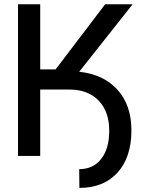

<svg xmlns="http://www.w3.org/2000/svg" viewBox="-20 -748 693 921"><path d="M66.4 0V-727.5H172.9V-415H246.6L484.4 -727.5H616.2L359.9 -403.8Q477.5 -391.1 543.9 -317.1Q610.4 -243.2 610.4 -122.6Q610.4 6.3 543.9 79.8Q477.5 153.3 360.8 153.3L359.9 63.5Q426.8 63.5 465.3 14.4Q503.9 -34.7 503.9 -120.1Q504.4 -212.4 453.1 -265.4Q401.9 -318.4 313.5 -318.4H172.9V0Z"/></svg>

Font: Inter Display Medium
Style: Regular
Weight: 500
Designer: Rasmus Andersson
Foundry: rsms
Version: Version 4.001;git-9221beed3